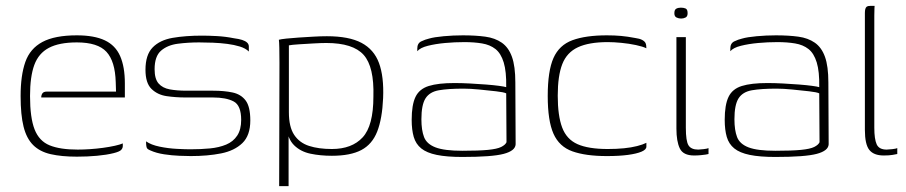

<svg xmlns="http://www.w3.org/2000/svg" viewBox="-20 -525 3078 652"><path d="M241 7Q189 7 152 -1.5Q115 -10 92.5 -32.5Q70 -55 60 -95Q50 -135 50 -199Q50 -269 66 -314.5Q82 -360 124 -382.5Q166 -405 241 -405Q300 -405 336 -388Q372 -371 388 -334.5Q404 -298 404 -242V-194H120Q120 -202 124 -208Q128 -214 140 -214H374L373 -246Q371 -317 341.5 -349Q312 -381 241 -381Q181 -381 146 -362.5Q111 -344 96.5 -304.5Q82 -265 82 -199Q82 -125 97.5 -85.5Q113 -46 148.5 -31.5Q184 -17 244 -17Q263 -17 285.5 -18.5Q308 -20 330 -23Q352 -26 370 -30Q388 -34 397 -38V-29Q397 -22 391.5 -16Q386 -10 366 -5Q342 1 309.5 4Q277 7 241 7Z M628 5Q614 5 589 4Q564 3 537.5 -1Q511 -5 491 -14Q484 -17 481 -19.5Q478 -22 477 -28.5Q476 -35 476 -45Q493 -33 522 -27Q551 -21 580.5 -19.5Q610 -18 626 -18Q662 -18 693 -21Q724 -24 748 -34Q772 -44 785.5 -64.5Q799 -85 799 -118Q799 -167 773.5 -180.5Q748 -194 703 -194H609Q577 -194 546 -198.5Q515 -203 494.5 -223Q474 -243 474 -288Q474 -339 498.5 -364Q523 -389 566.5 -396.5Q610 -404 666 -404Q687 -404 716 -402.5Q745 -401 775 -395Q791 -393 802 -389.5Q813 -386 819 -380.5Q825 -375 825 -367V-350Q814 -361 794.5 -367Q775 -373 751.5 -376Q728 -379 703 -380Q678 -381 656 -381Q619 -381 584 -376.5Q549 -372 527 -353Q505 -334 505 -290Q505 -257 518.5 -241.5Q532 -226 556.5 -221.5Q581 -217 613 -217H704Q741 -217 769.5 -211Q798 -205 814 -184Q830 -163 830 -116Q830 -65 803 -39Q776 -13 730.5 -4Q685 5 628 5Z M928 107 929 -312Q929 -341 928.5 -362.5Q928 -384 927 -390Q934 -392 952.5 -394Q971 -396 994.5 -397.5Q1018 -399 1043.5 -400.5Q1069 -402 1090 -402Q1165 -402 1207.5 -379.5Q1250 -357 1267 -311Q1284 -265 1281 -192Q1278 -122 1261 -78.5Q1244 -35 1207 -15.5Q1170 4 1107 4Q1068 4 1034.5 -3Q1001 -10 979 -31.5Q957 -53 953 -94L960 -106V107ZM1107 -19Q1175 -19 1211.5 -58.5Q1248 -98 1248 -197Q1251 -298 1215 -338.5Q1179 -379 1088 -379Q1071 -379 1044.5 -377.5Q1018 -376 994.5 -374.5Q971 -373 961 -371V-144Q961 -94 979 -67Q997 -40 1029.5 -29.5Q1062 -19 1107 -19Z M1550 8Q1497 8 1463 1Q1429 -6 1410.5 -21Q1392 -36 1385 -60Q1378 -84 1378 -118Q1378 -169 1391 -196Q1404 -223 1436 -233Q1468 -243 1523 -243Q1548 -243 1576 -241.5Q1604 -240 1630 -238Q1656 -236 1674.5 -233.5Q1693 -231 1699 -229Q1700 -282 1690.5 -313Q1681 -344 1662.5 -358.5Q1644 -373 1617 -377.5Q1590 -382 1557 -382Q1524 -382 1491.5 -379Q1459 -376 1433 -369.5Q1407 -363 1397 -351V-360Q1397 -378 1410.5 -384.5Q1424 -391 1437 -394Q1454 -399 1486.5 -402Q1519 -405 1552 -405Q1595 -405 1628 -400.5Q1661 -396 1684 -380Q1707 -364 1718.5 -332Q1730 -300 1730 -245L1731 -35Q1730 -13 1690.5 -2.5Q1651 8 1550 8ZM1550 -13Q1605 -13 1636.5 -16Q1668 -19 1682 -26Q1696 -33 1700 -42L1699 -208Q1691 -212 1664.5 -215Q1638 -218 1607.5 -221Q1577 -224 1554 -224Q1502 -224 1470.5 -218.5Q1439 -213 1425 -191Q1411 -169 1411 -120Q1411 -83 1420 -59.5Q1429 -36 1459 -24.5Q1489 -13 1550 -13Z M2041 5Q1969 5 1924 -11Q1879 -27 1859.5 -71Q1840 -115 1840 -199Q1840 -284 1859.5 -328Q1879 -372 1924 -388.5Q1969 -405 2041 -405Q2067 -405 2089 -403Q2111 -401 2137 -396Q2152 -394 2160.5 -389.5Q2169 -385 2172 -379Q2175 -373 2175 -361Q2163 -367 2139.5 -372Q2116 -377 2090 -379.5Q2064 -382 2044 -382Q1980 -382 1942.5 -364.5Q1905 -347 1889.5 -307.5Q1874 -268 1874 -200Q1874 -132 1889 -92Q1904 -52 1941 -35.5Q1978 -19 2044 -19Q2074 -19 2099 -21.5Q2124 -24 2143.5 -29Q2163 -34 2175 -40V-27Q2175 -17 2158.5 -10Q2142 -3 2112.5 1Q2083 5 2041 5Z M2337 3Q2300 3 2288.5 -21Q2277 -45 2277 -88V-399H2309V-91Q2309 -46 2318 -31.5Q2327 -17 2351 -17Q2356 -17 2369 -18.5Q2382 -20 2386 -22V-2Q2383 -1 2376 0Q2369 1 2359 2Q2349 3 2337 3ZM2293 -462Q2285 -462 2277.5 -465.5Q2270 -469 2270 -480Q2270 -492 2276.5 -495.5Q2283 -499 2292 -499Q2302 -499 2308.5 -496Q2315 -493 2315 -480Q2315 -469 2308 -465.5Q2301 -462 2293 -462Z M2613 8Q2560 8 2526 1Q2492 -6 2473.5 -21Q2455 -36 2448 -60Q2441 -84 2441 -118Q2441 -169 2454 -196Q2467 -223 2499 -233Q2531 -243 2586 -243Q2611 -243 2639 -241.5Q2667 -240 2693 -238Q2719 -236 2737.5 -233.5Q2756 -231 2762 -229Q2763 -282 2753.5 -313Q2744 -344 2725.5 -358.5Q2707 -373 2680 -377.5Q2653 -382 2620 -382Q2587 -382 2554.5 -379Q2522 -376 2496 -369.5Q2470 -363 2460 -351V-360Q2460 -378 2473.5 -384.5Q2487 -391 2500 -394Q2517 -399 2549.5 -402Q2582 -405 2615 -405Q2658 -405 2691 -400.5Q2724 -396 2747 -380Q2770 -364 2781.5 -332Q2793 -300 2793 -245L2794 -35Q2793 -13 2753.5 -2.5Q2714 8 2613 8ZM2613 -13Q2668 -13 2699.5 -16Q2731 -19 2745 -26Q2759 -33 2763 -42L2762 -208Q2754 -212 2727.5 -215Q2701 -218 2670.5 -221Q2640 -224 2617 -224Q2565 -224 2533.5 -218.5Q2502 -213 2488 -191Q2474 -169 2474 -120Q2474 -83 2483 -59.5Q2492 -36 2522 -24.5Q2552 -13 2613 -13Z M2981 3Q2947 3 2932 -16Q2917 -35 2917 -84V-481Q2917 -489 2918.5 -494.5Q2920 -500 2923.5 -502.5Q2927 -505 2935 -505H2950Q2950 -505 2949.5 -496.5Q2949 -488 2949 -472V-91Q2949 -53 2957 -35Q2965 -17 2991 -17Q2997 -17 3010 -18.5Q3023 -20 3027 -22V-2Q3022 -1 3011 1Q3000 3 2981 3Z"/></svg>

Font: Genos Thin ExtraLight
Style: Regular
Weight: 250
Version: Version 1.010